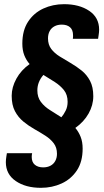

<svg xmlns="http://www.w3.org/2000/svg" viewBox="-20 -718 496 920"><path d="M176 182Q103 182 55.5 149.5Q8 117 8 59Q8 47 10.5 32Q13 17 13 16H134Q133 20 132.5 24.5Q132 29 132 34Q132 59 147 71.5Q162 84 187 84Q207 84 222 76Q237 68 245 53Q253 38 253 19Q253 -11 237.5 -31.5Q222 -52 197 -68Q172 -84 144.5 -99.5Q117 -115 92 -135.5Q67 -156 51.5 -185.5Q36 -215 36 -259Q36 -300 58.5 -341Q81 -382 122 -411Q106 -429 96.5 -453Q87 -477 87 -509Q87 -572 114.5 -614Q142 -656 187.5 -677Q233 -698 287 -698Q360 -698 407.5 -666Q455 -634 455 -576Q455 -564 452.5 -549Q450 -534 450 -532H329Q330 -537 330 -541Q330 -545 330 -549Q330 -575 315.5 -587.5Q301 -600 276 -600Q256 -600 241 -592Q226 -584 218 -569Q210 -554 210 -534Q210 -504 225.5 -483.5Q241 -463 266 -447.5Q291 -432 318.5 -416Q346 -400 371 -380Q396 -360 411.5 -330.5Q427 -301 427 -257Q427 -214 404.5 -174Q382 -134 341 -105Q357 -86 366.5 -62Q376 -38 376 -6Q376 57 348.5 98.5Q321 140 275.5 161Q230 182 176 182ZM274 -156Q286 -170 295 -188.5Q304 -207 304 -230Q304 -264 286.5 -286Q269 -308 242.5 -325Q216 -342 188 -359Q174 -343 166.5 -324.5Q159 -306 159 -285Q159 -252 176 -229.5Q193 -207 219.5 -190.5Q246 -174 274 -156Z"/></svg>

Font: Archivo Narrow
Style: Bold Italic
Weight: 700
Italic angle: -8°
Designer: Hector Gatti
Foundry: Omnibus-Type
Version: Version 3.002